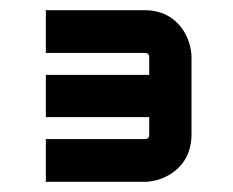

<svg xmlns="http://www.w3.org/2000/svg" viewBox="-20 -688 457 377"><path d="M356 -576C356 -611 331 -668 264 -668H70V-584H264C270 -584 273 -582 273 -575V-541H70V-458H273V-424C273 -417 271 -415 263 -415H70V-331H264C299 -331 356 -356 356 -424Z"/></svg>

Font: Bruno Ace
Style: Regular
Weight: 400
Designer: Astigmatic (AOETI)
Foundry: Astigmatic (AOETI)
Version: Version 1.000